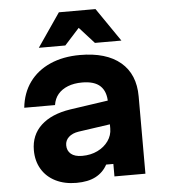

<svg xmlns="http://www.w3.org/2000/svg" viewBox="-58 -914 867 982"><g transform="rotate(-5 375.0 -422.5)"><path d="M502 -391V-269L328 -244Q296 -239 277.5 -222Q259 -205 259 -180Q259 -152 278.5 -135.5Q298 -119 336 -119Q380 -119 415 -136Q450 -153 470.5 -182Q491 -211 491 -246V-380Q491 -436 461 -464.5Q431 -493 368 -493Q326 -493 294.5 -480.5Q263 -468 244 -445.5Q225 -423 220 -390H62Q70 -466 109.5 -520.5Q149 -575 215.5 -604.5Q282 -634 369 -634Q504 -634 577 -572.5Q650 -511 650 -397V0H491V-64H454Q433 -25 394 -4.5Q355 16 295 16Q234 16 188 -7Q142 -30 117 -72Q92 -114 92 -169Q92 -247 145 -296.5Q198 -346 296 -361ZM163 -689 281 -861H469L587 -689H451L326 -827H424L299 -689Z"/></g></svg>

Font: Martian Mono SemiExpanded
Style: Bold
Weight: 700
Width: 6
Designer: Roman Shamin
Foundry: Evil Martians
Version: Version 1.000